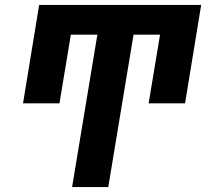

<svg xmlns="http://www.w3.org/2000/svg" viewBox="-20 -755 840 775"><path d="M271 0 373 -615H266L220 -338H73L138 -735H792L727 -338H580L626 -615H519L417 0Z"/></svg>

Font: Iosevka Aile Heavy Oblique
Style: Regular
Weight: 900
Italic angle: -9°
Designer: Belleve Invis
Foundry: Belleve Invis
Version: Version 31.1.0; ttfautohint (v1.8.4)